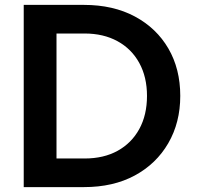

<svg xmlns="http://www.w3.org/2000/svg" viewBox="-20 -765 809 785"><path d="M77 0V-745H323Q443 -745 531.5 -697.5Q620 -650 668.5 -566.5Q717 -483 717 -373Q717 -264 668 -179.5Q619 -95 531 -47.5Q443 0 323 0ZM211 -117H326Q404 -117 461 -148.5Q518 -180 549.5 -237.5Q581 -295 581 -373Q581 -450 549.5 -507.5Q518 -565 460.5 -596.5Q403 -628 326 -628H211Z"/></svg>

Font: Plus Jakarta Text
Style: Bold
Weight: 700
Designer: Gumpita Rahayu
Foundry: Tokotype Studio
Version: Version 1.000